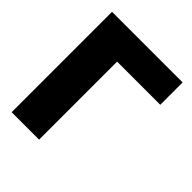

<svg xmlns="http://www.w3.org/2000/svg" viewBox="-200 -856 984 984"><g transform="rotate(45 291.5 -364.0)"><path d="M556.6 -727.5V-565.4H243.7V0H44.9V-727.5Z"/></g></svg>

Font: Inter 18pt Black
Style: Regular
Weight: 900
Designer: Rasmus Andersson
Foundry: rsms
Version: Version 4.001;git-66647c0bb